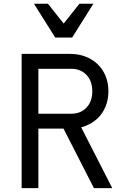

<svg xmlns="http://www.w3.org/2000/svg" viewBox="-20 -981 640 1001"><path d="M180 -388V-622.4H350.8Q400.5 -622.4 430.8 -590.5Q461.2 -558.5 461.2 -505.2Q461.2 -452 430.8 -420Q400.5 -388 350.8 -388ZM92.8 0H180V-310.4H329.2L291.8 -348.2L469.8 0H565.4L387.4 -348.2L345.8 -310.4Q390 -310.4 426.6 -324.8Q463.2 -339.2 489.6 -364.7Q516.1 -390.2 530.6 -426.1Q545.2 -462 545.2 -505.2Q545.2 -548.4 530.6 -584.3Q516.1 -620.2 489.6 -645.7Q463.2 -671.2 426.6 -685.6Q390 -700 345.8 -700H92.8ZM267.8 -785.4H356.2L466.8 -961.4H394L312 -858.2L230 -961.4H157.2Z"/></svg>

Font: CommitMonoV142 ExtLt
Style: Regular
Weight: 200
Monospace: yes
Designer: Eigil Nikolajsen
Foundry: Eigil Nikolajsen
Version: Version 1.142